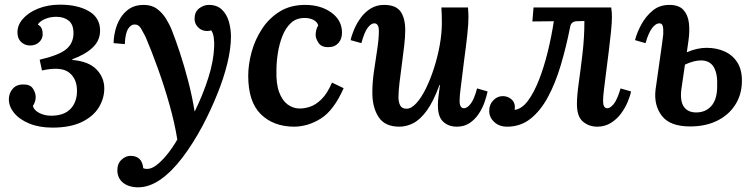

<svg xmlns="http://www.w3.org/2000/svg" viewBox="-20 -532 3236 823"><path d="M205 15Q148 15 105.5 -2.5Q63 -20 40 -48.5Q17 -77 18 -109Q19 -134 35 -152Q51 -170 78 -170Q109 -171 121 -152.5Q133 -134 133 -116Q133 -96 121 -78Q125 -60 148 -48Q171 -36 199 -36Q254 -36 282 -65Q310 -94 310 -143Q310 -195 275.5 -221.5Q241 -248 160 -230L150 -276Q235 -296 265 -322Q295 -348 295 -390Q295 -427 274.5 -443.5Q254 -460 221 -460Q196 -460 174 -451Q152 -442 142 -427Q154 -420 158.5 -410Q163 -400 163 -385Q163 -366 148 -351.5Q133 -337 109 -337Q87 -337 71.5 -351Q56 -365 55 -389Q53 -422 77 -450Q101 -478 143 -495Q185 -512 237 -512Q313 -512 361 -484Q409 -456 409 -401Q409 -358 377 -328Q345 -298 290 -278V-275Q360 -269 393.5 -234.5Q427 -200 427 -153Q427 -110 403.5 -71.5Q380 -33 330.5 -9Q281 15 205 15Z M571 271Q529 270 506 250Q483 230 483 198Q483 169 501 152.5Q519 136 539 136Q589 136 594 189Q601 192 608 192Q627 193 647 178.5Q667 164 685.5 143Q704 122 718.5 100.5Q733 79 740 66Q729 -3 707 -81.5Q685 -160 657.5 -236.5Q630 -313 604 -374Q596 -390 585 -409Q574 -428 556 -427Q541 -427 529 -408Q517 -389 515 -343L467 -347Q467 -370 473.5 -398.5Q480 -427 495 -452.5Q510 -478 534.5 -494.5Q559 -511 596 -511Q630 -511 652.5 -494.5Q675 -478 690.5 -453.5Q706 -429 716 -404Q732 -364 751 -306.5Q770 -249 787 -183.5Q804 -118 814 -55H815Q850 -126 873 -198.5Q896 -271 898 -332Q899 -347 896.5 -369Q894 -391 885 -402Q878 -399 868 -399Q845 -399 829.5 -414.5Q814 -430 814 -451Q814 -481 833.5 -496Q853 -511 875 -511Q910 -511 931 -491Q952 -471 961 -439.5Q970 -408 970 -375Q970 -324 954.5 -260.5Q939 -197 911.5 -129Q884 -61 850 4Q808 83 762 143.5Q716 204 668 237.5Q620 271 571 271Z M1288 -511Q1355 -511 1400.5 -478Q1446 -445 1446 -392Q1446 -365 1430.5 -347.5Q1415 -330 1389 -330Q1358 -329 1345.5 -348Q1333 -367 1333 -382Q1333 -391 1335.5 -402.5Q1338 -414 1344 -423Q1340 -438 1324 -446.5Q1308 -455 1286 -455Q1250 -455 1227 -433.5Q1204 -412 1190.5 -377.5Q1177 -343 1171 -304.5Q1165 -266 1165 -232Q1163 -173 1176.5 -137Q1190 -101 1212.5 -84.5Q1235 -68 1261 -67Q1282 -66 1307.5 -74Q1333 -82 1358 -106.5Q1383 -131 1403 -178L1453 -154Q1411 -59 1355.5 -24Q1300 11 1239 11Q1151 10 1097.5 -43Q1044 -96 1044 -207Q1044 -256 1058.5 -309Q1073 -362 1103 -408Q1133 -454 1179 -482.5Q1225 -511 1288 -511Z M1692 11Q1630 11 1603 -30Q1576 -71 1576 -135Q1576 -178 1583 -226.5Q1590 -275 1597 -320.5Q1604 -366 1604 -399Q1604 -432 1584 -432Q1571 -432 1556.5 -413.5Q1542 -395 1529 -347L1483 -360Q1487 -380 1498 -406Q1509 -432 1526.5 -456Q1544 -480 1569 -495.5Q1594 -511 1626 -511Q1677 -511 1697 -482.5Q1717 -454 1717 -403Q1717 -374 1712.5 -335.5Q1708 -297 1702.5 -256Q1697 -215 1692.5 -178Q1688 -141 1688 -115Q1688 -94 1695.5 -80Q1703 -66 1723 -66Q1743 -66 1764.5 -89.5Q1786 -113 1805.5 -152.5Q1825 -192 1840.5 -240.5Q1856 -289 1865 -339Q1874 -389 1874 -434Q1874 -448 1873.5 -468Q1873 -488 1872 -500H1986Q1987 -484 1987.5 -476.5Q1988 -469 1988 -459Q1988 -430 1983 -383Q1978 -336 1969 -270Q1960 -195 1955 -157.5Q1950 -120 1950 -100Q1950 -68 1969 -68Q1982 -68 1997 -86.5Q2012 -105 2025 -153L2070 -140Q2066 -120 2057 -94Q2048 -68 2032 -44Q2016 -20 1993 -4.5Q1970 11 1938 11Q1903 11 1880 -10Q1857 -31 1857 -80Q1857 -102 1860 -123Q1863 -144 1866 -168H1864Q1838 -97 1809.5 -58Q1781 -19 1751.5 -4Q1722 11 1692 11Z M2154 11Q2120 11 2098.5 -9Q2077 -29 2077 -57Q2077 -84 2094.5 -102Q2112 -120 2135 -120Q2156 -120 2171.5 -107Q2187 -94 2187 -74Q2187 -66 2186 -61Q2217 -65 2243 -100Q2269 -135 2290.5 -190Q2312 -245 2328 -310.5Q2344 -376 2354 -441L2262 -440L2267 -500H2600Q2602 -484 2602.5 -476.5Q2603 -469 2603 -459Q2603 -435 2599 -396Q2595 -357 2589.5 -312.5Q2584 -268 2578.5 -225.5Q2573 -183 2569 -149.5Q2565 -116 2565 -100Q2565 -68 2583 -68Q2596 -68 2611 -86.5Q2626 -105 2640 -153L2685 -140Q2681 -120 2670 -94Q2659 -68 2641 -44Q2623 -20 2597.5 -4.5Q2572 11 2540 11Q2505 11 2479 -10.5Q2453 -32 2453 -86Q2453 -122 2461 -178.5Q2469 -235 2477 -303.5Q2485 -372 2485 -442L2452 -441Q2428 -440 2424 -417Q2407 -331 2384 -253.5Q2361 -176 2329 -116.5Q2297 -57 2254 -23Q2211 11 2154 11Z M2938 10Q2852 10 2817 -35.5Q2782 -81 2790 -148Q2800 -221 2807 -267.5Q2814 -314 2817.5 -341.5Q2821 -369 2823 -385Q2824 -408 2821 -420Q2818 -432 2806 -432Q2791 -432 2775.5 -412Q2760 -392 2747 -347L2702 -360Q2710 -392 2729 -427Q2748 -462 2777.5 -486.5Q2807 -511 2849 -511Q2890 -511 2909.5 -489.5Q2929 -468 2933 -433Q2937 -398 2931 -357L2924 -308Q2968 -327 3009 -327Q3052 -327 3087 -311Q3122 -295 3142 -262Q3162 -229 3160 -177Q3158 -122 3129.5 -79.5Q3101 -37 3052 -13.5Q3003 10 2938 10ZM2901 -152Q2894 -100 2911 -75Q2928 -50 2964 -50Q3004 -50 3028.5 -77Q3053 -104 3054 -157Q3060 -273 2985 -273Q2954 -273 2916 -255Z"/></svg>

Font: Lora SemiBold
Style: Italic
Weight: 600
Italic angle: -3°
Designer: Olga Karpushina, Alexei Vanyashin (Cyrillic)
Foundry: Cyreal
Version: Version 3.011; ttfautohint (v1.8.4.7-5d5b)